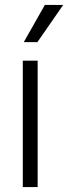

<svg xmlns="http://www.w3.org/2000/svg" viewBox="-20 -755 275 775"><path d="M72 0V-510H132V0ZM76 -585 161 -735H235L131 -585Z"/></svg>

Font: Radio Canada Condensed Light
Style: Regular
Weight: 300
Width: 3
Designer: Charles Daoud, Etienne Aubert Bonn, Alexandre Saumier Demers, Jacques Le Bailly
Foundry: Radio-Canada
Version: Version 2.104; ttfautohint (v1.8.4.7-5d5b);gftools[0.9.28.de